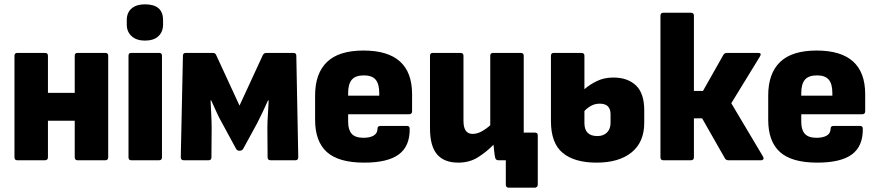

<svg xmlns="http://www.w3.org/2000/svg" viewBox="-20 -742 4062 889"><path d="M60 0Q47 0 47 -14V-484Q47 -497 60 -497H188Q202 -497 202 -484V-312H326V-484Q326 -497 339 -497H468Q481 -497 481 -484V-14Q481 0 468 0H339Q326 0 326 -14V-183H202V-14Q202 0 188 0Z M587 0Q575 0 575 -14V-484Q575 -497 587 -497H717Q730 -497 730 -484V-14Q730 0 717 0ZM651 -554Q612 -554 589.5 -574.5Q567 -595 567 -628V-649Q567 -684 589.5 -703Q612 -722 651 -722Q735 -722 735 -649V-628Q735 -595 713.5 -574.5Q692 -554 651 -554Z M831 0Q817 0 817 -14L827 -484Q827 -497 840 -497H966Q977 -497 981 -487L1089 -253L1197 -487Q1203 -497 1212 -497H1339Q1352 -497 1352 -484L1361 -14Q1361 0 1348 0H1233Q1219 0 1219 -14L1218 -149Q1218 -178 1220.5 -212.5Q1223 -247 1224 -277H1221Q1209 -251 1196 -223Q1183 -195 1171 -172L1106 -53Q1101 -44 1089 -44Q1078 -44 1073 -53L1008 -173Q995 -195 982.5 -223Q970 -251 958 -277H955Q956 -248 958 -213.5Q960 -179 960 -149L959 -14Q959 0 946 0Z M1666 11Q1548 11 1493.5 -38Q1439 -87 1439 -187V-300Q1439 -402 1494 -455Q1549 -508 1663 -508Q1888 -508 1888 -306V-227Q1888 -213 1874 -213H1592V-177Q1592 -141 1608.5 -122.5Q1625 -104 1663 -104Q1693 -104 1710.5 -114.5Q1728 -125 1728 -147Q1728 -159 1742 -159H1864Q1877 -159 1877 -146Q1878 -65 1826.5 -27Q1775 11 1666 11ZM1592 -299H1736V-311Q1736 -354 1719 -373.5Q1702 -393 1665 -393Q1626 -393 1609 -373Q1592 -353 1592 -311Z M2102 11Q2036 11 2003.5 -27.5Q1971 -66 1971 -147V-484Q1971 -497 1984 -497H2112Q2126 -497 2126 -484V-182Q2126 -122 2168 -122Q2189 -122 2210 -133.5Q2231 -145 2250 -162V-484Q2250 -497 2263 -497H2391Q2405 -497 2405 -484V-129V-128H2457Q2470 -128 2470 -115V113Q2470 119 2466 123Q2462 127 2457 127H2336Q2322 127 2322 113V0H2288Q2276 0 2273 -11Q2270 -24 2268.5 -39.5Q2267 -55 2265 -72Q2233 -39 2193.5 -14Q2154 11 2102 11Z M2742 11Q2640 11 2585.5 -34Q2531 -79 2531 -181V-484Q2531 -497 2544 -497H2672Q2686 -497 2686 -484V-329Q2711 -351 2744.5 -367Q2778 -383 2820 -383Q2886 -383 2924.5 -346.5Q2963 -310 2963 -231V-174Q2963 -84 2904.5 -36.5Q2846 11 2742 11ZM2686 -172Q2686 -112 2746 -112Q2774 -112 2790.5 -128.5Q2807 -145 2807 -173V-213Q2807 -262 2757 -262Q2736 -262 2718.5 -253Q2701 -244 2686 -228Z M3513 -17Q3517 -10 3514.5 -5Q3512 0 3504 0H3353Q3342 0 3337 -8L3231 -194H3193V-14Q3193 0 3179 0H3051Q3038 0 3038 -14V-669Q3038 -683 3051 -683H3179Q3193 -683 3193 -669V-321H3235L3330 -489Q3336 -497 3345 -497H3491Q3508 -497 3499 -481L3366 -264Z M3764 11Q3646 11 3591.5 -38Q3537 -87 3537 -187V-300Q3537 -402 3592 -455Q3647 -508 3761 -508Q3986 -508 3986 -306V-227Q3986 -213 3972 -213H3690V-177Q3690 -141 3706.5 -122.5Q3723 -104 3761 -104Q3791 -104 3808.5 -114.5Q3826 -125 3826 -147Q3826 -159 3840 -159H3962Q3975 -159 3975 -146Q3976 -65 3924.5 -27Q3873 11 3764 11ZM3690 -299H3834V-311Q3834 -354 3817 -373.5Q3800 -393 3763 -393Q3724 -393 3707 -373Q3690 -353 3690 -311Z"/></svg>

Font: Sofia Sans Semi Condensed Black
Style: Regular
Weight: 900
Designer: Botio Nikoltchev, Ani Petrova
Foundry: lettersoup
Version: Version 4.100; ttfautohint (v1.8.4.7-5d5b)